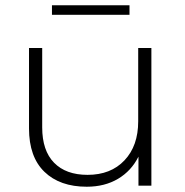

<svg xmlns="http://www.w3.org/2000/svg" viewBox="-20 -704 701 728"><path d="M554 -522H504V-244C504 -182 486.7 -132.7 452 -96C417.3 -59.3 370.7 -41 312 -41C257.3 -41 215 -56.3 185 -87C155 -117.7 140 -162.3 140 -221V-522H90V-217C90 -145 109.5 -90.2 148.5 -52.5C187.5 -14.8 241 4 309 4C354.3 4 393.8 -6 427.5 -26C461.2 -46 487 -74 505 -110V0H554ZM177 -684V-648H471V-684Z"/></svg>

Font: Montserrat Custom ExtraLight
Style: Regular
Weight: 300
Designer: Julieta Ulanovsky
Foundry: Julieta Ulanovsky
Version: Version 7.200